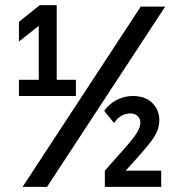

<svg xmlns="http://www.w3.org/2000/svg" viewBox="-20 -732 715 752"><path d="M54.2 -356V-419.4H131.8V-630.9L54.2 -569.3V-646.5L135.7 -711.9H202.1V-419.4H277.3V-356ZM68.4 0 531.2 -706.1H627L164.1 0ZM390.6 0V-63.5L469.2 -152.3Q503.9 -191.4 516.8 -212.9Q529.8 -234.4 529.8 -252.4Q529.8 -266.6 519.3 -277.1Q508.8 -287.6 491.7 -287.6Q450.7 -287.6 426.8 -250L388.2 -297.4Q404.8 -323.2 435.3 -339.6Q465.8 -356 500 -356Q550.3 -356 577.1 -328.1Q604 -300.3 604 -262.2Q604 -240.7 596.7 -221.2Q589.4 -201.7 570.6 -176.8Q551.8 -151.9 517.1 -113.3L472.2 -63.5H611.3V0Z"/></svg>

Font: Kay Pho Du
Style: Bold
Weight: 700
Designer: Victor Gaultney, Khu Oo Reh
Foundry: SIL International
Version: Version 3.000